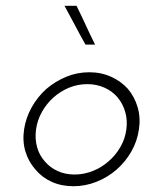

<svg xmlns="http://www.w3.org/2000/svg" viewBox="-20 -632 505 659"><path d="M62.7 -188Q56.6 -147 67.3 -111.8Q78 -76.6 101.4 -50.4Q123.8 -23.2 157.2 -8Q190.6 7.2 232.1 7.2Q272.6 7.2 311 -8Q349.5 -23.2 380.5 -50.2Q410.5 -76.6 430.7 -111.7Q450.9 -146.9 456.9 -188Q462.9 -228 452.4 -264Q441.9 -300 418.9 -327Q395.7 -353 361.4 -368.5Q327.1 -384 286.5 -384Q244.9 -384 207.4 -368.5Q169.8 -353 139.4 -327Q109.1 -300 88.9 -264Q68.7 -228 62.7 -188ZM103.7 -187.7Q108 -219.5 123.9 -247.8Q139.8 -276.2 163.8 -297.7Q187.9 -319.1 217.5 -331.2Q247.1 -343.2 279.8 -343.2Q311.6 -343.2 338.6 -331.1Q365.6 -319.1 383.7 -297.6Q401.7 -276.1 409.8 -247.8Q418 -219.5 413.7 -187.7Q409.4 -155.1 393.1 -127.2Q376.9 -99.2 352.9 -78.6Q328.9 -57.1 298.4 -45.1Q267.9 -33 236.2 -33Q203.6 -33 177.4 -45.1Q151.3 -57.1 133.3 -78.6Q115 -99.2 107.2 -127.2Q99.4 -155.1 103.7 -187.7ZM242.7 -612H201.5Q219.7 -579 237.2 -545.5Q254.7 -512 273.4 -479H306.3Q289.8 -512 274.5 -545.5Q259.1 -579 242.7 -612Z"/></svg>

Font: Josefin Slab Thin
Style: Italic
Weight: 100
Italic angle: -12°
Designer: Santiago Orozco
Foundry: Typemade
Version: Version 2.000